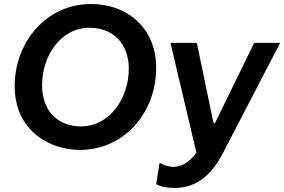

<svg xmlns="http://www.w3.org/2000/svg" viewBox="-20 -733 1412 954"><path d="M377 12C592 12 756 -167 756 -397C756 -588 619 -713 431 -713C212 -713 53 -525 53 -306C53 -78 233 12 377 12ZM382 -105C265 -105 189 -185 189 -309C189 -455 281 -595 425 -595C546 -595 620 -512 620 -391C620 -248 527 -105 382 -105ZM847 201C973 201 1043 114 1087 29L1372 -520H1243L1048 -121H1041L958 -520H827L956 26C922 71 884 96 842 96C817 96 796 88 773 76L756 182C781 197 820 201 847 201Z"/></svg>

Font: Fixel Display 20240404 SemiBold
Style: Italic
Weight: 600
Italic angle: -10°
Designer: AlfaBravo + MacPaw
Foundry: Kyrylo Tkachov, Marchela Mozhyna, Serhii Makarenko, Maria Weinstein, Zakhar Kryvoshyya
Version: Version 1.211;Glyphs 3.2 (3225)